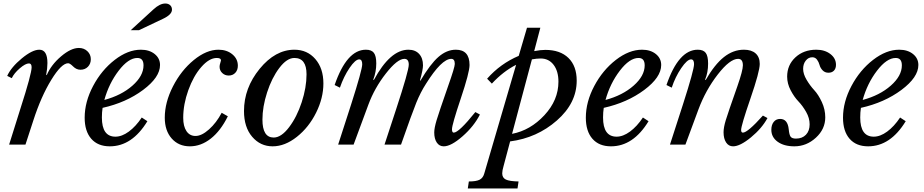

<svg xmlns="http://www.w3.org/2000/svg" viewBox="-20 -823 5261 1093"><path d="M21 -391Q44 -441 104 -490.5Q164 -540 204 -540Q250 -540 250 -464Q250 -434 243 -398L246 -395Q271 -454 327.5 -502Q384 -550 429 -550Q458 -550 477.5 -531.5Q497 -513 497 -486Q497 -460 480.5 -443Q464 -426 438 -426Q415 -426 396.5 -444.5Q378 -463 368 -463Q330 -463 272 -368.5Q214 -274 170 -138L125 0H32L97 -207Q160 -403 160 -440Q160 -462 145 -462Q125 -462 92.5 -434Q60 -406 47 -378Z M819 -133Q732 10 605 10Q537 10 499.5 -33Q462 -76 462 -153Q462 -243 510 -333.5Q558 -424 633 -482Q708 -540 782 -540Q830 -540 860.5 -515.5Q891 -491 891 -453Q891 -383 794.5 -311Q698 -239 564 -209Q560 -184 560 -154Q560 -45 637 -45Q674 -45 713.5 -74Q753 -103 787 -154ZM762 -493Q711 -493 655.5 -420.5Q600 -348 574 -254Q671 -280 734 -335.5Q797 -391 797 -451Q797 -493 762 -493ZM771 -651H724L854 -770Q890 -803 921 -803Q938 -803 948.5 -793.5Q959 -784 959 -768Q959 -740 908 -716Z M1277 -161Q1236 -78 1180 -34Q1124 10 1061 10Q997 10 957.5 -34.5Q918 -79 918 -153Q918 -240 964.5 -331Q1011 -422 1083 -481Q1155 -540 1224 -540Q1271 -540 1302.5 -514Q1334 -488 1334 -449Q1334 -424 1319.5 -408.5Q1305 -393 1282 -393Q1260 -393 1245 -407.5Q1230 -422 1230 -443Q1230 -453 1234 -464.5Q1238 -476 1238 -479Q1238 -493 1214 -493Q1171 -493 1126 -441.5Q1081 -390 1052 -309.5Q1023 -229 1023 -152Q1023 -104 1041.5 -76.5Q1060 -49 1093 -49Q1128 -49 1170 -86.5Q1212 -124 1242 -181Z M1369 -191Q1369 -322 1458 -431Q1547 -540 1656 -540Q1729 -540 1775 -487Q1821 -434 1821 -348Q1821 -265 1779.5 -181.5Q1738 -98 1670 -44Q1602 10 1532 10Q1462 10 1415.5 -44.5Q1369 -99 1369 -191ZM1538 -40Q1581 -40 1625.5 -98.5Q1670 -157 1697.5 -241Q1725 -325 1725 -400Q1725 -493 1656 -493Q1613 -493 1570 -436Q1527 -379 1500.5 -297Q1474 -215 1474 -142Q1474 -40 1538 -40Z M2531 -333Q2569 -440 2569 -459Q2569 -488 2549 -488Q2494 -488 2405 -346Q2374 -298 2349.5 -237.5Q2325 -177 2263 0H2169L2235 -201Q2307 -420 2307 -455Q2307 -488 2282 -488Q2242 -488 2177 -405Q2112 -322 2077 -227L1993 0H1905L1979 -229Q2042 -426 2042 -457Q2042 -485 2025 -485Q2003 -485 1970 -436.5Q1937 -388 1915 -324L1885 -339Q1954 -540 2063 -540Q2095 -540 2108.5 -522Q2122 -504 2122 -462Q2122 -414 2105 -370L2108 -367Q2201 -540 2305 -540Q2344 -540 2366 -516Q2388 -492 2388 -451Q2388 -427 2371 -366L2373 -363Q2429 -458 2476 -499Q2523 -540 2575 -540Q2653 -540 2653 -453Q2653 -411 2603 -262Q2553 -113 2553 -87Q2553 -68 2563 -68Q2592 -68 2686 -185L2712 -171Q2678 -104 2613 -47Q2548 10 2506 10Q2481 10 2466.5 -11.5Q2452 -33 2452 -69Q2452 -94 2465.5 -139Q2479 -184 2531 -333Z M2753 -375Q2829 -461 2933 -505L2980 -665H3056L3021 -532Q3058 -539 3084 -539Q3169 -539 3216 -493Q3263 -447 3263 -364Q3263 -236 3150 -137Q3037 -38 2884 -18L2847 121Q2839 148 2839 164Q2839 189 2859.5 199Q2880 209 2932 210L2926 250H2643L2649 210Q2691 210 2710.5 200Q2730 190 2737 164L2918 -454Q2845 -417 2780 -347ZM3058 -490Q3035 -490 3008 -485L2895 -61Q2999 -81 3079 -167Q3159 -253 3159 -358Q3159 -418 3131.5 -454Q3104 -490 3058 -490Z M3672 -133Q3585 10 3458 10Q3390 10 3352.5 -33Q3315 -76 3315 -153Q3315 -243 3363 -333.5Q3411 -424 3486 -482Q3561 -540 3635 -540Q3683 -540 3713.5 -515.5Q3744 -491 3744 -453Q3744 -383 3647.5 -311Q3551 -239 3417 -209Q3413 -184 3413 -154Q3413 -45 3490 -45Q3527 -45 3566.5 -74Q3606 -103 3640 -154ZM3615 -493Q3564 -493 3508.5 -420.5Q3453 -348 3427 -254Q3524 -280 3587 -335.5Q3650 -391 3650 -451Q3650 -493 3615 -493Z M4182 -488Q4135 -488 4066 -399Q3997 -310 3956 -200L3882 0H3794L3868 -229Q3931 -425 3931 -458Q3931 -485 3914 -485Q3892 -485 3858 -435Q3824 -385 3804 -324L3774 -339Q3843 -540 3952 -540Q3984 -540 3997.5 -522Q4011 -504 4011 -461Q4011 -410 3994 -370L3997 -367Q4048 -456 4101 -498Q4154 -540 4215 -540Q4258 -540 4281.5 -519Q4305 -498 4305 -459Q4305 -416 4252 -262Q4199 -108 4199 -83Q4199 -68 4209 -68Q4236 -68 4323 -165L4349 -151Q4317 -92 4255 -41Q4193 10 4153 10Q4128 10 4113.5 -12Q4099 -34 4099 -70Q4099 -97 4111.5 -138.5Q4124 -180 4178 -333Q4209 -422 4209 -451Q4209 -488 4182 -488Z M4461 -387Q4461 -453 4508 -496.5Q4555 -540 4627 -540Q4675 -540 4707 -515.5Q4739 -491 4739 -454Q4739 -433 4727.5 -421Q4716 -409 4696 -409Q4676 -409 4663 -422.5Q4650 -436 4645.5 -453Q4641 -470 4631 -483.5Q4621 -497 4604 -497Q4582 -497 4567 -478Q4552 -459 4552 -431Q4552 -402 4571.5 -369Q4591 -336 4615 -310Q4639 -284 4658.5 -242Q4678 -200 4678 -155Q4678 -88 4624.5 -39Q4571 10 4502 10Q4443 10 4407 -16Q4371 -42 4371 -84Q4371 -112 4384.5 -129Q4398 -146 4421 -146Q4464 -146 4470 -87Q4473 -55 4481 -44.5Q4489 -34 4511 -34Q4547 -34 4568 -56Q4589 -78 4589 -115Q4589 -151 4569 -186Q4549 -221 4525 -246Q4501 -271 4481 -309Q4461 -347 4461 -387Z M5136 -133Q5049 10 4922 10Q4854 10 4816.5 -33Q4779 -76 4779 -153Q4779 -243 4827 -333.5Q4875 -424 4950 -482Q5025 -540 5099 -540Q5147 -540 5177.5 -515.5Q5208 -491 5208 -453Q5208 -383 5111.5 -311Q5015 -239 4881 -209Q4877 -184 4877 -154Q4877 -45 4954 -45Q4991 -45 5030.5 -74Q5070 -103 5104 -154ZM5079 -493Q5028 -493 4972.5 -420.5Q4917 -348 4891 -254Q4988 -280 5051 -335.5Q5114 -391 5114 -451Q5114 -493 5079 -493Z"/></svg>

Font: Libre Baskerville
Style: Italic
Weight: 400
Italic angle: -15°
Designer: Pablo Impallari, Rodrigo Fuenzalida
Foundry: Pablo Impallari, Rodrigo Fuenzalida
Version: Version 1.051;Glyphs 3.2.3 (3260)